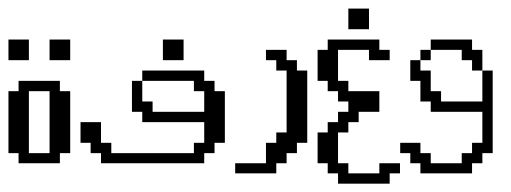

<svg xmlns="http://www.w3.org/2000/svg" viewBox="-20 -386 1209 454"><path d="M97.2 -23.9V-170.4H48.3V-23.9ZM23.9 0V-23.9H0V-170.4H23.9V-194.8H121.6V-170.4H146V-23.9H121.6V0ZM0 -243.7V-292.5H48.3V-243.7ZM97.2 -243.7V-292.5H146V-243.7Z M218.8 0V-23.9H194.3V-48.3H170.4V-97.2H218.8V-48.3H243.2V-23.9H438.5V-48.3H462.9V-97.2H316.4V-121.6H292V-194.8H316.4V-146H340.8V-121.6H462.9V-170.4H438.5V-194.8H316.4V-219.2H462.9V-194.8H487.3V-170.4H511.7V-48.3H487.3V-23.9H462.9V0ZM365.2 -243.7V-292.5H414.1V-243.7Z M536.1 23.9V0H608.9V-48.3H633.3V-72.8H657.7V-219.2H633.3V-243.7H608.9V-268.1H657.7V-243.7H682.1V-219.2H706.5V-48.3H682.1V-23.9H657.7V0H633.3V23.9Z M779.3 48.3V23.9H754.9V0H731V-72.8H754.9V-97.2H779.3V-121.6H803.7V-146H779.3V-170.4H754.9V-194.8H731V-268.1H754.9V-292.5H877V-268.1H901.4V-243.7H852.5V-268.1H779.3V-194.8H803.7V-170.4H877V-121.6H828.1V-97.2H803.7V-72.8H779.3V0H803.7V23.9H877V0H925.8V23.9H901.4V48.3ZM803.7 -316.9V-365.7H852.5V-316.9Z M974.1 23.9V0H950.2V-23.9H926.3V-48.3H974.1V-23.9H998.5V0H1071.8V-23.9H1096.2V-48.3H1120.6V-121.6H998.5V-146H974.1V-194.8H950.2V-243.7H974.1V-219.2H998.5V-170.4H1022.9V-146H1120.6V-219.2H1145V-23.9H1120.6V0H1096.2V23.9ZM974.1 -243.7V-268.1H998.5V-243.7ZM1096.2 -219.2V-243.7H1071.8V-268.1H998.5V-292.5H1096.2V-268.1H1120.6V-219.2Z"/></svg>

Font: FS Mondwest Regular
Style: Regular
Weight: 400
Designer: NZWStudios2024
Foundry: https://fontstruct.com
Version: Version 1.0